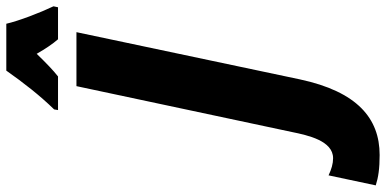

<svg xmlns="http://www.w3.org/2000/svg" viewBox="-478 -650 1195 594"><g transform="rotate(-90 119.0 -353.5)"><path d="M77 -783 75 -771H179C197 -785 220 -807 249 -837C265 -809 280 -787 294 -771H393L396 -785C376 -827 351 -892 342 -931H197C159 -877 120 -827 77 -783ZM-64 224C49 224 132 155 170 -23L316 -714H149L7 -47C-3 2 -20 80 -74 80C-91 80 -108 75 -127 66L-158 212C-133 220 -106 224 -64 224Z"/></g></svg>

Font: Noto Sans ExtraCondensed Black
Style: Italic
Weight: 900
Width: 2
Italic angle: -12°
Designer: Monotype Design Team
Foundry: Monotype Imaging Inc.
Version: Version 2.013